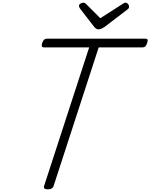

<svg xmlns="http://www.w3.org/2000/svg" viewBox="-20 -1399 1123 1434"><path d="M337 15Q302 15 309 -9L646 -1045H309Q296 -1045 293 -1052.5Q290 -1060 295 -1078Q302 -1096 309.5 -1103Q317 -1110 330 -1110H1066Q1079 -1110 1082 -1103Q1085 -1096 1079 -1078Q1073 -1060 1065.5 -1052.5Q1058 -1045 1045 -1045H717L380 -9Q376 3 366 9Q356 15 337 15ZM918 -1379Q928 -1379 936 -1369.5Q944 -1360 944 -1351Q944 -1343 941.5 -1338.5Q939 -1334 934 -1330L760 -1197Q747 -1189 737 -1184.5Q727 -1180 715 -1180Q705 -1180 697 -1185.5Q689 -1191 682 -1200L577 -1336Q573 -1342 571.5 -1346.5Q570 -1351 570 -1355Q570 -1366 582 -1372.5Q594 -1379 601 -1379Q611 -1379 615.5 -1375.5Q620 -1372 625 -1367L729 -1263L892 -1367Q899 -1372 905 -1375.5Q911 -1379 918 -1379Z"/></svg>

Font: Playwrite CU Light
Style: Regular
Weight: 300
Designer: Veronika Burian, José Scaglione
Foundry: TypeTogether
Version: Version 1.002